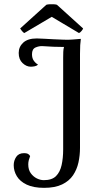

<svg xmlns="http://www.w3.org/2000/svg" viewBox="-20 -891 496 924"><path d="M192 13Q141 13 108.5 -2.5Q76 -18 61 -43Q46 -68 46 -96Q46 -118 58 -136Q70 -154 96 -154Q107 -154 113.5 -151Q120 -148 125 -140Q121 -130 118.5 -120Q116 -110 116 -100Q116 -74 128 -57.5Q140 -41 157 -32.5Q174 -24 191 -24Q230 -24 249.5 -43.5Q269 -63 276.5 -96.5Q284 -130 284 -172V-614Q284 -628 284.5 -641.5Q285 -655 288 -665Q264 -665 237.5 -666Q211 -667 185 -669Q168 -670 151 -662.5Q134 -655 134 -630Q134 -611 142.5 -599Q151 -587 163 -580Q157 -574 147 -572Q137 -570 128 -570Q107 -570 88.5 -587.5Q70 -605 70 -636Q70 -666 92 -686Q114 -706 157 -706Q172 -706 193 -704.5Q214 -703 239 -702Q264 -701 287 -700Q312 -699 332.5 -701Q353 -703 369 -704Q367 -691 366 -673.5Q365 -656 365 -632V-179Q365 -143 357.5 -109Q350 -75 331.5 -47.5Q313 -20 279 -3.5Q245 13 192 13ZM254 -868 380 -754Q379 -750 372.5 -742Q366 -734 360 -732L229 -810L97 -732Q92 -734 85.5 -742Q79 -750 77 -754L203 -868Q209 -870 219 -870.5Q229 -871 238.5 -870.5Q248 -870 254 -868Z"/></svg>

Font: Arima
Style: Regular
Weight: 400
Designer: Joana Correia and Natanael Gama
Foundry: NDISCOVER
Version: Version 1.101;gftools[0.9.23]